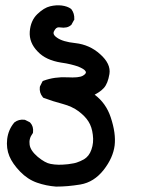

<svg xmlns="http://www.w3.org/2000/svg" viewBox="-20 -399 540 718"><path d="M189.5 298.8Q170.9 297.4 153.1 293.7Q135.3 290 118.7 284.2Q83.5 272 55.2 242.7Q26.9 213.4 15.1 185.1Q2.9 155.8 6.8 121.1Q11.2 85.9 32.7 60.1L33.2 59.1L34.2 58.6Q49.8 46.4 71.3 48.8L73.2 49.3L74.7 49.8L90.3 57.6L91.8 58.6L93.3 60.1Q106 73.7 103.5 95.7L103 98.6L101.6 100.6Q87.4 119.6 90.8 142.1Q92.3 153.3 99.9 164.6Q107.4 175.8 121.1 187.5Q148.9 210.4 168.9 213.9Q176.3 215.3 183.6 216.1Q190.9 216.8 198.2 217Q205.6 217.3 212.9 216.8Q224.1 216.3 234.4 215.1Q244.6 213.9 254.4 211.9Q260.7 210.9 267.1 208.7Q273.4 206.5 280.3 203.6Q287.1 200.7 293.9 196.8Q303.7 190.9 310.5 182.1Q317.4 173.3 321.8 160.6Q331.1 134.8 327.1 105Q323.7 75.7 311 55.7Q304.7 45.4 295.4 35.9Q286.1 26.4 273.9 17.1Q249.5 -1 214.8 -10.3Q177.7 -20 144 -32.7L141.6 -33.7L140.1 -35.6Q126.5 -51.8 128.9 -73.2L129.4 -75.2L129.9 -76.7L137.7 -92.3L139.6 -95.7L143.1 -97.2Q184.1 -112.3 231.9 -109.9Q274.9 -107.4 289.6 -115.7Q301.8 -122.6 301.3 -129.4Q301.3 -130.4 300.3 -131.8Q299.3 -133.3 297.6 -135.5Q295.9 -137.7 291.7 -140.4Q287.6 -143.1 281.7 -146Q277.3 -148.4 271.7 -150.4Q266.1 -152.3 259.3 -154.3Q252.4 -156.2 244.6 -158.2Q236.8 -160.2 227.5 -161.9Q218.3 -163.6 208 -165Q180.7 -169.4 158.7 -179.4Q136.7 -189.5 121.1 -206.1Q88.4 -239.3 91.3 -280.8Q92.8 -301.3 99.9 -317.6Q106.9 -334 119.6 -346.2Q144.5 -370.1 167.5 -375.5Q189.9 -380.9 210.9 -378.4Q232.4 -375.5 245.1 -366.2L246.1 -365.2L247.1 -364.3Q258.8 -348.6 257.8 -327.6V-325.2L256.3 -323.2L247.6 -307.6L247.1 -306.2L245.6 -305.2Q231.4 -292.5 205.6 -296.4Q202.6 -296.9 200 -296.9Q197.3 -296.9 194.8 -296.1Q192.4 -295.4 190.4 -293.7Q188.5 -292 186.5 -289.6Q184.6 -287.1 183.1 -284.2Q181.6 -281.7 180.9 -279.8Q180.2 -277.8 180.2 -275.6Q180.2 -273.4 180.9 -271.5Q181.6 -269.5 183.1 -267.3Q184.6 -265.1 187 -262.9Q189.5 -260.7 192.9 -258.3Q214.4 -242.7 261.7 -237.8Q314.9 -231.9 354 -196.8Q395.5 -160.2 389.2 -122.1Q383.3 -86.4 368.2 -69.8Q364.3 -65.4 358.9 -61Q353.5 -56.6 347.4 -52.7Q341.3 -48.8 334 -44.9Q376.5 -13.2 394 39.6Q414.1 99.6 408.7 145Q402.8 191.4 367.7 236.3Q349.6 259.3 327.9 272.9Q306.2 286.6 280.3 291Q256.3 294.9 233.9 296.9Q211.4 298.8 190.4 298.8H189.9Z"/></svg>

Font: NaikaiFont
Style: Bold
Weight: 700
Version: Version 1.89